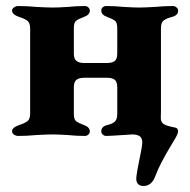

<svg xmlns="http://www.w3.org/2000/svg" viewBox="-20 -448 631 637"><path d="M432 144Q432 139 436 115L441 89Q452 38 452 25Q452 10 443.5 4Q435 -2 419 -2Q412 -2 388 0Q343 3 332 3Q326 3 321 -1.5Q316 -6 316 -12Q316 -28 335 -33Q353 -37 361 -44.5Q369 -52 369 -70V-158Q369 -177 360.5 -183.5Q352 -190 335 -190H259Q243 -190 234 -183.5Q225 -177 225 -158V-70Q225 -52 232.5 -46Q240 -40 259 -33Q278 -26 278 -12Q278 -6 273 -1.5Q268 3 262 3Q232 3 205 0Q171 -2 155 -2Q139 -2 101 0Q71 3 40 3Q33 3 26.5 -1.5Q20 -6 20 -12Q20 -25 43 -33Q62 -39 71 -46Q80 -53 80 -71V-354Q80 -372 71 -379Q62 -386 43 -392Q20 -400 20 -413Q20 -419 26.5 -423.5Q33 -428 40 -428Q71 -428 101 -425Q139 -423 155 -423Q171 -423 205 -425Q232 -428 262 -428Q268 -428 273 -423.5Q278 -419 278 -413Q278 -399 259 -392Q240 -385 232.5 -379Q225 -373 225 -355V-271Q225 -252 234 -245.5Q243 -239 259 -239H335Q352 -239 360.5 -245.5Q369 -252 369 -271V-355Q369 -373 361.5 -379Q354 -385 335 -392Q316 -399 316 -413Q316 -420 321 -424Q326 -428 332 -428Q362 -428 391 -425Q425 -423 442 -423Q458 -423 494 -425Q523 -428 554 -428Q560 -428 565.5 -423.5Q571 -419 571 -413Q571 -397 551 -392Q532 -387 523 -380Q514 -373 514 -355V-79Q514 -72 513.5 -57.5Q513 -43 523 -36.5Q533 -30 560 -25Q567 -24 569.5 -18.5Q572 -13 570 -7Q568 2 549 32Q510 96 495 137Q483 169 456 169Q444 169 438 162.5Q432 156 432 144Z"/></svg>

Font: EB Garamond ExtraBold
Style: Regular
Weight: 800
Designer: Georg Duffner and Octavio Pardo
Foundry: Georg Duffner
Version: Version 1.000